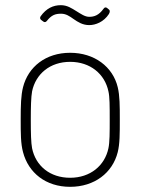

<svg xmlns="http://www.w3.org/2000/svg" viewBox="-20 -714 570 742"><path d="M325 -617C349 -617 381 -629 401 -660C406 -669 405 -675 400 -678L394 -683C389 -687 384 -686 380 -680C362 -655 344 -649 325 -649C308 -649 293 -660 275 -671C257 -682 240 -694 215 -694C186 -694 159 -682 137 -651C134 -646 134 -641 139 -637L147 -631C152 -627 157 -628 161 -633C179 -656 194 -661 216 -661C235 -661 248 -652 265 -640C281 -629 299 -617 325 -617ZM251 8C345 8 415 -46 435 -126C443 -158 443 -196 443 -252C443 -304 443 -344 435 -377C416 -456 345 -510 251 -510C157 -510 89 -456 69 -377C61 -345 60 -308 60 -252C60 -199 60 -159 69 -126C90 -46 157 8 251 8ZM251 -27C173 -27 118 -73 104 -141C100 -162 99 -199 99 -251C99 -300 100 -339 104 -361C118 -428 173 -475 251 -475C329 -475 385 -428 399 -361C404 -340 404 -304 404 -251C404 -203 404 -164 399 -141C385 -74 329 -27 251 -27Z"/></svg>

Font: Barlow ExtraLight
Style: Regular
Weight: 275
Designer: Jeremy Tribby
Foundry: Tribby Type
Version: Version 1.422;hotconv 1.0.109;makeotfexe 2.5.65596